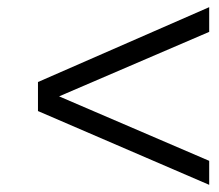

<svg xmlns="http://www.w3.org/2000/svg" viewBox="-20 -517 610 536"><path d="M86 -207V-288L564 -497V-428L145 -248L564 -68V-1Z"/></svg>

Font: Heuristica
Style: Italic
Weight: 400
Italic angle: -13°
Version: Version 1.0.2